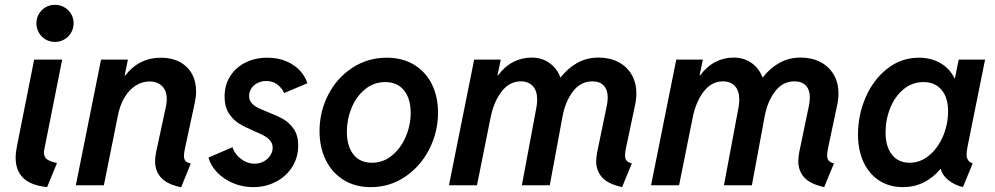

<svg xmlns="http://www.w3.org/2000/svg" viewBox="-20 -768 4125 796"><path d="M44.9 -113.8Q44.9 -135.3 50.3 -162.1L121.6 -521H237.8L163.6 -147.9Q162.1 -141.6 162.1 -136.2Q162.1 -115.2 177.2 -106Q192.4 -96.7 216.3 -92.3L175.3 7.8Q107.4 0.5 76.2 -30.3Q44.9 -61 44.9 -113.8ZM130.9 -671.4Q130.9 -692.4 141.1 -710Q151.4 -727.5 168.9 -737.8Q186.5 -748 208 -748Q229 -748 246.8 -737.8Q264.6 -727.5 274.9 -710Q285.2 -692.4 285.2 -671.4Q285.2 -650.4 274.9 -632.6Q264.6 -614.7 246.8 -604.5Q229 -594.2 208 -594.2Q186.5 -594.2 168.9 -604.5Q151.4 -614.7 141.1 -632.6Q130.9 -650.4 130.9 -671.4Z M623 -99.6Q623 -117.7 627.4 -138.2L668 -326.7Q671.4 -342.3 671.4 -357.4Q671.4 -392.1 651.9 -411.1Q632.3 -430.2 600.1 -430.2Q568.8 -430.2 542 -412.8Q515.1 -395.5 496.3 -364Q477.5 -332.5 469.2 -291L410.6 0H294.4L398.9 -521H510.3L496.6 -454.1H498.5Q555.7 -528.8 647.9 -528.8Q691.4 -528.8 724.1 -511.7Q756.8 -494.6 774.9 -463.1Q793 -431.6 793 -389.6Q793 -367.2 788.1 -344.7L747.1 -153.8Q742.7 -134.8 742.7 -122.6Q742.7 -107.9 749.3 -100.6Q755.9 -93.3 771 -90.3L731 8.3Q674.8 -2.9 648.9 -30.3Q623 -57.6 623 -99.6Z M844.2 -114.7 943.8 -157.7Q949.2 -140.1 962.9 -124.3Q976.6 -108.4 995.6 -98.9Q1014.6 -89.4 1035.2 -89.4Q1055.7 -89.4 1072.8 -98.4Q1089.8 -107.4 1100.1 -122.8Q1110.4 -138.2 1110.4 -155.8Q1110.4 -172.4 1100.3 -184.6Q1090.3 -196.8 1075.2 -205.1Q1060.1 -213.4 1033.7 -224.6Q995.6 -240.7 970.9 -255.9Q946.3 -271 928.7 -298.3Q911.1 -325.7 911.1 -367.7Q911.1 -415.5 934.3 -452.1Q957.5 -488.8 997.8 -508.8Q1038.1 -528.8 1088.4 -528.8Q1131.8 -528.8 1166.5 -514.2Q1201.2 -499.5 1223.4 -475.3Q1245.6 -451.2 1254.4 -422.9L1158.2 -382.3Q1148.4 -403.3 1129.9 -417.7Q1111.3 -432.1 1083.5 -432.1Q1063 -432.1 1046.6 -423.3Q1030.3 -414.6 1021.5 -400.4Q1012.7 -386.2 1012.7 -370.1Q1012.7 -353 1022.9 -341.1Q1033.2 -329.1 1048.6 -321.5Q1064 -314 1091.8 -302.7Q1130.9 -287.6 1155.8 -273.2Q1180.7 -258.8 1198.5 -232.4Q1216.3 -206.1 1216.3 -164.6Q1216.3 -115.7 1191.7 -76.4Q1167 -37.1 1124.3 -14.6Q1081.5 7.8 1029.8 7.8Q984.9 7.8 945.6 -9Q906.2 -25.9 879.6 -54Q853 -82 844.2 -114.7Z M1304.7 -224.6Q1304.7 -304.7 1340.6 -374.8Q1376.5 -444.8 1440.4 -486.8Q1504.4 -528.8 1583.5 -528.8Q1648.4 -528.8 1696.5 -499.8Q1744.6 -470.7 1770.3 -419.2Q1795.9 -367.7 1795.9 -300.8Q1795.9 -220.7 1759.8 -149.7Q1723.6 -78.6 1659.9 -35.4Q1596.2 7.8 1517.1 7.8Q1452.6 7.8 1404.5 -22Q1356.4 -51.8 1330.6 -104.7Q1304.7 -157.7 1304.7 -224.6ZM1682.6 -300.3Q1682.6 -358.9 1655 -393.3Q1627.4 -427.7 1577.1 -427.7Q1529.8 -427.7 1493.4 -397.9Q1457 -368.2 1437.5 -320.6Q1418 -272.9 1418 -222.2Q1418 -163.1 1444.8 -128.2Q1471.7 -93.3 1522 -93.3Q1568.8 -93.3 1605.5 -123.5Q1642.1 -153.8 1662.4 -201.7Q1682.6 -249.5 1682.6 -300.3Z M2451.7 -99.1Q2451.7 -119.1 2456.1 -138.7L2495.6 -329.1Q2499.5 -346.2 2499.5 -363.3Q2499.5 -396 2482.9 -413.3Q2466.3 -430.7 2436 -430.7Q2386.7 -430.7 2355 -388.4Q2323.2 -346.2 2312 -284.2L2259.3 0H2143.6L2204.1 -323.7Q2207 -340.8 2207 -355.5Q2207 -392.1 2188.7 -411.4Q2170.4 -430.7 2139.2 -430.7Q2092.3 -430.7 2059.8 -388.7Q2027.3 -346.7 2014.2 -282.2L1957.5 0H1841.3L1945.8 -521H2056.2L2042.5 -455.6H2044.9Q2071.8 -492.2 2107.2 -510.7Q2142.6 -529.3 2184.1 -529.3Q2226.1 -529.3 2257.6 -507.1Q2289.1 -484.9 2303.2 -447.3H2304.7Q2333.5 -484.9 2373 -507.1Q2412.6 -529.3 2461.4 -529.3Q2507.3 -529.3 2542.7 -511.2Q2578.1 -493.2 2598.1 -459.5Q2618.2 -425.8 2618.2 -380.9Q2618.2 -357.4 2613.3 -334.5L2575.2 -154.3Q2571.3 -135.7 2571.3 -124.5Q2571.3 -109.4 2577.9 -101.8Q2584.5 -94.2 2599.6 -90.8L2559.1 7.8Q2500 -5.4 2475.8 -33Q2451.7 -60.5 2451.7 -99.1Z M3289.6 -99.1Q3289.6 -119.1 3293.9 -138.7L3333.5 -329.1Q3337.4 -346.2 3337.4 -363.3Q3337.4 -396 3320.8 -413.3Q3304.2 -430.7 3273.9 -430.7Q3224.6 -430.7 3192.9 -388.4Q3161.1 -346.2 3149.9 -284.2L3097.2 0H2981.4L3042 -323.7Q3044.9 -340.8 3044.9 -355.5Q3044.9 -392.1 3026.6 -411.4Q3008.3 -430.7 2977.1 -430.7Q2930.2 -430.7 2897.7 -388.7Q2865.2 -346.7 2852.1 -282.2L2795.4 0H2679.2L2783.7 -521H2894L2880.4 -455.6H2882.8Q2909.7 -492.2 2945.1 -510.7Q2980.5 -529.3 3022 -529.3Q3064 -529.3 3095.5 -507.1Q3127 -484.9 3141.1 -447.3H3142.6Q3171.4 -484.9 3210.9 -507.1Q3250.5 -529.3 3299.3 -529.3Q3345.2 -529.3 3380.6 -511.2Q3416 -493.2 3436 -459.5Q3456.1 -425.8 3456.1 -380.9Q3456.1 -357.4 3451.2 -334.5L3413.1 -154.3Q3409.2 -135.7 3409.2 -124.5Q3409.2 -109.4 3415.8 -101.8Q3422.4 -94.2 3437.5 -90.8L3397 7.8Q3337.9 -5.4 3313.7 -33Q3289.6 -60.5 3289.6 -99.1Z M3537.1 -210.4Q3537.1 -291.5 3569.1 -365Q3601.1 -438.5 3658.9 -483.6Q3716.8 -528.8 3789.6 -528.8Q3840.3 -528.8 3879.2 -506.1Q3918 -483.4 3937 -443.4H3939L3954.6 -521H4064L3991.2 -159.7Q3987.3 -140.1 3987.3 -127.9Q3987.3 -113.8 3993.2 -104.5Q3999 -95.2 4012.7 -90.8L3972.2 7.8Q3937 -1 3911.9 -21.2Q3886.7 -41.5 3879.9 -67.4H3878.9Q3815.4 7.8 3723.1 7.8Q3668 7.8 3625.7 -19Q3583.5 -45.9 3560.3 -95.5Q3537.1 -145 3537.1 -210.4ZM3910.6 -306.6Q3910.6 -363.3 3883.5 -395.5Q3856.4 -427.7 3808.6 -427.7Q3762.2 -427.7 3726.3 -398.2Q3690.4 -368.7 3670.9 -320.6Q3651.4 -272.5 3651.4 -218.8Q3651.4 -160.6 3677.7 -127Q3704.1 -93.3 3751 -93.3Q3796.4 -93.3 3833 -124.3Q3869.6 -155.3 3890.1 -204.6Q3910.6 -253.9 3910.6 -306.6Z"/></svg>

Font: Reddit Sans Fudge SmBold Italic
Style: Regular
Weight: 600
Italic angle: -11.25°
Designer: Stephen Hutchings
Version: Version 1.013